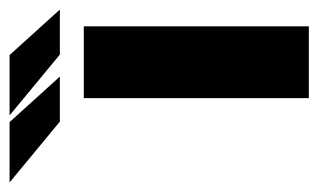

<svg xmlns="http://www.w3.org/2000/svg" viewBox="-303 -513 665 401"><g transform="rotate(-90 29.5 -312.5)"><path d="M25 -470H175V0H25ZM-24 -520 -151 -625H-25L70 -520ZM116 -520 -11 -625H115L210 -520Z"/></g></svg>

Font: Smooch Sans Black
Style: Regular
Weight: 900
Designer: Robert E. Leuschke
Foundry: Robert E. Leuschke
Version: Version 1.010; ttfautohint (v1.8.3)